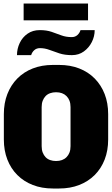

<svg xmlns="http://www.w3.org/2000/svg" viewBox="-20 -1067 640 1097"><path d="M282 10Q219 10 167.5 -10Q116 -30 79 -67Q42 -104 22 -155.5Q2 -207 2 -270V-415Q2 -478 22 -529.5Q42 -581 79 -618.5Q116 -656 167.5 -676Q219 -696 282 -696H318Q381 -696 432.5 -676Q484 -656 521 -618.5Q558 -581 578 -529.5Q598 -478 598 -415V-270Q598 -207 578 -155.5Q558 -104 521 -67Q484 -30 432.5 -10Q381 10 318 10ZM300 -147Q319 -147 334 -152.5Q349 -158 360 -169Q371 -180 377 -195.5Q383 -211 383 -232V-455Q383 -476 377 -491.5Q371 -507 360 -518Q349 -529 334 -534.5Q319 -540 300 -540Q282 -540 266.5 -534.5Q251 -529 240.5 -518Q230 -507 224 -491.5Q218 -476 218 -455V-232Q218 -211 224 -195.5Q230 -180 240.5 -169Q251 -158 266.5 -152.5Q282 -147 300 -147ZM115 -951V-1047H483V-951ZM77 -752Q77 -788 92.5 -821Q108 -854 137.5 -874.5Q167 -895 207 -895Q246 -895 275 -885Q304 -875 330.5 -865Q357 -855 390 -855Q409 -855 422 -866.5Q435 -878 440 -895H521Q521 -859 504.5 -826.5Q488 -794 459 -773Q430 -752 391 -752Q350 -752 319.5 -762Q289 -772 262.5 -782Q236 -792 208 -792Q189 -792 176 -780.5Q163 -769 158 -752Z"/></svg>

Font: Chivo Mono Black
Style: Regular
Weight: 900
Designer: Hector Gatti
Foundry: Omnibus-Type
Version: Version 1.008